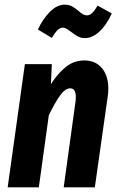

<svg xmlns="http://www.w3.org/2000/svg" viewBox="-20 -806 511 826"><path d="M446 -424Q446 -406 443 -388L388 0H254L305 -370Q306 -377 306 -390Q306 -426 282 -426Q261 -426 239 -396Q217 -366 190 -310L147 0H13L87 -530H203L199 -444Q230 -492 264.5 -519Q299 -546 343 -546Q390 -546 418 -513.5Q446 -481 446 -424ZM287 -668Q278 -675 268.5 -681Q259 -687 251 -687Q238 -687 227.5 -676.5Q217 -666 203 -643L143 -679Q165 -726 195.5 -756Q226 -786 258 -786Q277 -786 290.5 -778.5Q304 -771 319 -758Q321 -756 328 -750.5Q335 -745 341.5 -742.5Q348 -740 354 -740Q366 -740 376.5 -750Q387 -760 400 -782L461 -748Q438 -698 407.5 -670Q377 -642 345 -642Q329 -642 316.5 -648.5Q304 -655 287 -668Z"/></svg>

Font: Fira Sans Extra Condensed SemiBold
Style: Italic
Weight: 600
Width: 3
Italic angle: -8°
Designer: Carrois Corporate & Edenspiekermann AG
Foundry: Carrois Corporate GbR & Edenspiekermann AG
Version: Version 4.203